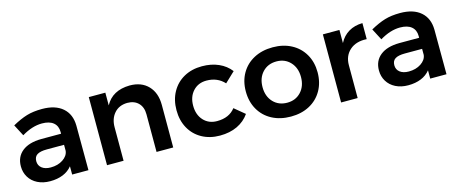

<svg xmlns="http://www.w3.org/2000/svg" viewBox="-37 -996 3477 1457"><g transform="rotate(-15 1701.5 -267.0)"><path d="M397 0V-65Q369 -30 325 -12Q281 6 224 6Q168 6 125.5 -15.5Q83 -37 60 -75Q37 -113 37 -160Q37 -235 90 -277.5Q143 -320 240 -321H396V-335Q396 -382 365 -408Q334 -434 275 -434Q199 -434 116 -384L69 -474Q132 -509 183.5 -524.5Q235 -540 304 -540Q408 -540 465.5 -490Q523 -440 524 -350L525 0ZM396 -186V-234H261Q209 -234 184.5 -218.5Q160 -203 160 -168Q160 -134 185.5 -114Q211 -94 255 -94Q311 -94 351 -120.5Q391 -147 396 -186Z M1191 -334V0H1060V-296Q1060 -352 1028 -384.5Q996 -417 941 -417Q876 -416 838.5 -373Q801 -330 801 -263V0H671V-535H801V-435Q856 -538 993 -540Q1085 -540 1138 -484.5Q1191 -429 1191 -334Z M1565 -425Q1500 -425 1459.5 -381Q1419 -337 1419 -267Q1419 -195 1459.5 -151Q1500 -107 1565 -107Q1661 -107 1709 -170L1790 -103Q1754 -51 1695 -23Q1636 5 1558 5Q1479 5 1417.5 -29Q1356 -63 1322 -124.5Q1288 -186 1288 -266Q1288 -347 1322.5 -409Q1357 -471 1418.5 -505Q1480 -539 1560 -539Q1633 -539 1690.5 -513.5Q1748 -488 1784 -441L1705 -366Q1651 -425 1565 -425Z M2397 -268Q2397 -187 2361.5 -125Q2326 -63 2262.5 -29Q2199 5 2116 5Q2032 5 1968 -29Q1904 -63 1868.5 -125Q1833 -187 1833 -268Q1833 -348 1868.5 -409.5Q1904 -471 1968 -505Q2032 -539 2116 -539Q2199 -539 2262.5 -505Q2326 -471 2361.5 -409.5Q2397 -348 2397 -268ZM1964 -266Q1964 -194 2006 -149Q2048 -104 2116 -104Q2182 -104 2224 -149Q2266 -194 2266 -266Q2266 -338 2224 -383Q2182 -428 2116 -428Q2048 -428 2006 -383Q1964 -338 1964 -266Z M2822 -540V-414Q2739 -419 2689.5 -375.5Q2640 -332 2640 -258V0H2510V-535H2640V-432Q2667 -484 2713.5 -511.5Q2760 -539 2822 -540Z M3210 0V-65Q3182 -30 3138 -12Q3094 6 3037 6Q2981 6 2938.5 -15.5Q2896 -37 2873 -75Q2850 -113 2850 -160Q2850 -235 2903 -277.5Q2956 -320 3053 -321H3209V-335Q3209 -382 3178 -408Q3147 -434 3088 -434Q3012 -434 2929 -384L2882 -474Q2945 -509 2996.5 -524.5Q3048 -540 3117 -540Q3221 -540 3278.5 -490Q3336 -440 3337 -350L3338 0ZM3209 -186V-234H3074Q3022 -234 2997.5 -218.5Q2973 -203 2973 -168Q2973 -134 2998.5 -114Q3024 -94 3068 -94Q3124 -94 3164 -120.5Q3204 -147 3209 -186Z"/></g></svg>

Font: Montserrat arm2 Medium
Style: Regular
Weight: 500
Designer: Julieta Ulanovsky
Foundry: Julieta Ulanovsky
Version: Version 6.000